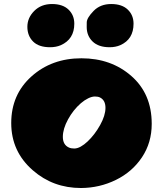

<svg xmlns="http://www.w3.org/2000/svg" viewBox="-20 -921 815 959"><path d="M239.7 -900.9Q293.5 -900.9 322.3 -873Q351.1 -845.2 351.1 -802.7Q351.1 -725.1 283.7 -695.3Q260.3 -685.1 230 -685.1Q173.8 -685.1 145.3 -713.6Q116.7 -742.2 116.7 -787.1Q116.7 -832 151.1 -866.5Q185.5 -900.9 239.7 -900.9ZM535.2 -900.9Q589.4 -900.9 618.2 -873Q647 -845.2 647 -802.7Q647 -724.6 580.6 -695.3Q557.1 -685.1 527.3 -685.1Q472.2 -685.1 442.6 -713.6Q413.1 -742.2 413.1 -786.1Q413.1 -786.6 413.3 -809.1Q413.6 -831.5 447.3 -866.2Q481 -900.9 535.2 -900.9ZM384.8 18.1Q245.1 18.1 144 -70.3Q36.1 -164.1 36.1 -306.4Q36.1 -448.7 137.2 -539.3Q238.3 -629.9 386.7 -629.9Q535.2 -629.9 636.2 -541.3Q737.3 -452.6 737.8 -304.2Q737.8 -303.2 737.8 -302.2Q737.8 -208.5 689.2 -135.5Q640.6 -62.5 559.1 -22.5Q477.5 17.6 384.8 18.1ZM479.5 -434.1Q469.7 -439 454.3 -439Q439 -439 420.4 -429.9Q401.9 -420.9 383.8 -405.3Q345.7 -372.1 319.8 -324.7Q293.9 -277.3 293.9 -237.5Q293.9 -197.8 324.2 -184.1Q335 -179.2 350.6 -179.2Q366.2 -179.2 383.3 -188.7Q400.4 -198.2 417.5 -214.4Q453.1 -248 480 -296.1Q506.8 -344.2 506.8 -382.3Q506.8 -420.4 479.5 -434.1Z"/></svg>

Font: Fz Rammetto One
Style: Regular
Weight: 400
Designer: Vernon Adams
Foundry: Vernon Adams
Version: Vit hóa bi c Thuy @ FontZin.Com